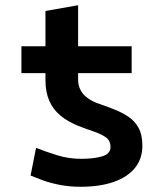

<svg xmlns="http://www.w3.org/2000/svg" viewBox="-20 -701 600 735"><path d="M288 14Q245 14 207.5 6.5Q170 -1 142 -11.5Q114 -22 97 -29L118 -135Q156 -120 199.5 -106.5Q243 -93 291 -93Q339 -93 371 -102.5Q403 -112 403 -138Q403 -163 385 -175.5Q367 -188 339 -197.5Q311 -207 280 -219Q240 -235 211.5 -258.5Q183 -282 168.5 -315.5Q154 -349 154 -395V-421H62V-524H154V-659L279 -681V-524H484V-421H279V-397Q279 -376 287 -359Q295 -342 310.5 -329.5Q326 -317 347 -308Q382 -296 414 -283.5Q446 -271 471 -254.5Q496 -238 510.5 -211.5Q525 -185 525 -143Q525 -93 496.5 -58Q468 -23 415 -4.5Q362 14 288 14Z"/></svg>

Font: Ubuntu Sans Mono SemiBold
Style: Regular
Weight: 600
Monospace: yes
Designer: Dalton Maag Ltd
Foundry: Dalton Maag Ltd
Version: Version 1.006